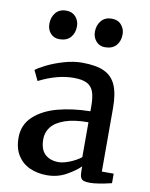

<svg xmlns="http://www.w3.org/2000/svg" viewBox="-90 -873 741 949"><g transform="rotate(10 280.5 -398.0)"><path d="M41.5 0ZM368.7 -362.8Q368.7 -408.7 359.1 -435.1Q349.6 -461.4 326.2 -473.6Q302.7 -485.8 259.8 -485.8Q177.2 -485.8 85.9 -439.5H85.4L61 -490.2Q74.2 -502 111.6 -520.5Q148.9 -539.1 196.5 -553Q244.1 -566.9 287.1 -566.9Q358.4 -566.9 399.2 -547.6Q439.9 -528.3 458 -485.8Q476.1 -443.4 476.1 -371.1V-53.7H535.6V-5.9Q464.4 11.2 428.2 11.2Q407.7 11.2 397 7.8Q386.2 4.4 381.1 -6.1Q376 -16.6 376 -38.6V-62Q349.6 -36.1 306.6 -12.5Q263.7 11.2 210.4 11.2Q163.6 11.2 125.2 -5.9Q86.9 -22.9 64.2 -58.6Q41.5 -94.2 41.5 -147.5Q41.5 -212.4 86.7 -254.4Q131.8 -296.4 205.3 -316.2Q278.8 -335.9 368.7 -337.4ZM368.7 -282.2Q296.9 -282.2 250.7 -265.9Q204.6 -249.5 183.8 -222.7Q163.1 -195.8 163.1 -161.6Q163.1 -110.4 188.5 -86.4Q213.9 -62.5 256.8 -62.5Q279.8 -62.5 312.3 -75.4Q344.7 -88.4 368.7 -106.9ZM165.5 -806.6H166Q195.8 -806.6 213.1 -786.6Q230.5 -766.6 230.5 -739.3Q230.5 -705.1 211.2 -683.3Q191.9 -661.6 155.8 -661.6H155.3Q127.4 -661.6 110.6 -680.7Q93.8 -699.7 93.8 -728.5Q93.8 -761.2 112.3 -783.9Q130.9 -806.6 165.5 -806.6ZM394 -806.6H394.5Q424.8 -806.6 442.1 -786.6Q459.5 -766.6 459.5 -739.3Q459.5 -705.1 440.2 -683.3Q420.9 -661.6 383.8 -661.6H383.3Q356.4 -661.6 339.4 -681.2Q322.3 -700.7 322.3 -728.5Q322.3 -761.2 341.1 -783.9Q359.9 -806.6 394 -806.6Z"/></g></svg>

Font: Merriweather
Style: Regular
Weight: 400
Designer: Eben Sorkin
Foundry: Eben Sorkin
Version: Version 1.584; ttfautohint (v1.6)